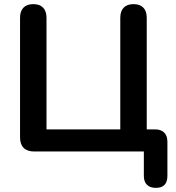

<svg xmlns="http://www.w3.org/2000/svg" viewBox="-20 -733 852 929"><path d="M734 176Q706 176 691 161Q676 146 676 118V0H145Q112 0 94.5 -17.5Q77 -35 77 -68V-647Q77 -679 93.5 -696Q110 -713 141 -713Q172 -713 188.5 -696Q205 -679 205 -647V-107H562V-647Q562 -679 578.5 -696Q595 -713 626 -713Q657 -713 673.5 -696Q690 -679 690 -647V-49L632 -107H730Q759 -107 774.5 -91.5Q790 -76 790 -47V118Q790 176 734 176Z"/></svg>

Font: Nunito ExtraLight
Style: Regular
Weight: 200
Designer: Vernon Adams
Foundry: Vernon Adams
Version: Version 3.602